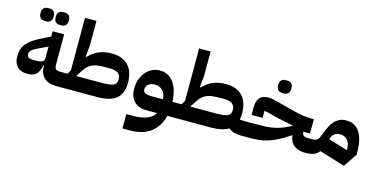

<svg xmlns="http://www.w3.org/2000/svg" viewBox="-89 -1219 3818 1937"><g transform="rotate(15 1819.5 -250.0)"><path d="M500 0Q409 -1 367 -44.5Q325 -88 325 -164V-169H319Q311 -134 300.5 -110Q290 -86 274 -71.5Q258 -57 236 -50.5Q214 -44 184 -44Q112 -44 76 -82.5Q40 -121 40 -191Q40 -273 85.5 -324.5Q131 -376 208 -414L320 -470V-525H440V-204Q440 -174 453.5 -162Q467 -150 500 -150H530V-30ZM217 -194Q275 -194 297.5 -205Q320 -216 320 -245V-365L246 -330Q219 -317 199.5 -307Q180 -297 166.5 -286.5Q153 -276 146.5 -265Q140 -254 140 -240Q140 -215 156.5 -204.5Q173 -194 217 -194ZM371 -605Q345 -605 328.5 -621Q312 -637 312 -672Q312 -707 328.5 -723Q345 -739 371 -739H391Q417 -739 433.5 -723Q450 -707 450 -672Q450 -637 433.5 -621Q417 -605 391 -605ZM213 -605Q187 -605 170.5 -621Q154 -637 154 -672Q154 -707 170.5 -723Q187 -739 213 -739H233Q259 -739 275.5 -723Q292 -707 292 -672Q292 -637 275.5 -621Q259 -605 233 -605Z M708 -367 716 -363Q767 -416 825 -439.5Q883 -463 953 -463Q1071 -463 1130 -398.5Q1189 -334 1189 -219Q1189 -106 1125 -53Q1061 0 923 0H500V-120L530 -150H575L600 -193V-740H720V-484ZM923 -150Q971 -150 1002.5 -153.5Q1034 -157 1053.5 -165.5Q1073 -174 1081 -189Q1089 -204 1089 -228Q1089 -271 1061 -292Q1033 -313 968 -313H938Q893 -313 859 -309.5Q825 -306 799 -296Q773 -286 752 -268Q731 -250 712 -221L669 -156L672 -150Z M1254 90H1318Q1413 90 1470.5 66Q1528 42 1552 0H1436Q1355 0 1309.5 -47.5Q1264 -95 1264 -180Q1264 -232 1279.5 -276.5Q1295 -321 1322.5 -353.5Q1350 -386 1387.5 -404.5Q1425 -423 1469 -423Q1560 -423 1613 -351Q1666 -279 1671 -150H1722V-30L1692 0H1658Q1630 115 1547.5 177.5Q1465 240 1328 240H1254ZM1364 -200Q1364 -173 1386 -161.5Q1408 -150 1446 -150H1571V-153Q1571 -207 1538.5 -240Q1506 -273 1456 -273Q1417 -273 1390.5 -252.5Q1364 -232 1364 -200Z M2423 0Q2388 0 2356.5 -8.5Q2325 -17 2297 -40Q2233 0 2115 0H1692V-120L1722 -150H1767L1792 -193V-740H1912V-484L1900 -367L1908 -363Q1959 -416 2017 -439.5Q2075 -463 2145 -463Q2263 -463 2322 -398.5Q2381 -334 2381 -219Q2381 -181 2374 -153Q2399 -150 2423 -150H2453V-30ZM2115 -150Q2163 -150 2194.5 -153.5Q2226 -157 2245.5 -165.5Q2265 -174 2273 -189Q2281 -204 2281 -228Q2281 -271 2253 -292Q2225 -313 2160 -313H2130Q2085 -313 2051 -309.5Q2017 -306 1991 -296Q1965 -286 1944 -268Q1923 -250 1904 -221L1861 -156L1864 -150Z M2423 -120 2453 -150H2522Q2578 -150 2622.5 -151.5Q2667 -153 2707 -159Q2747 -165 2785 -177Q2823 -189 2866 -210L2903 -228V-233L2743 -267L2592 -304V-229H2477V-306Q2477 -377 2507.5 -410Q2538 -443 2601 -443Q2609 -443 2617.5 -442Q2626 -441 2637.5 -439Q2649 -437 2665 -433Q2681 -429 2705 -423L2898 -373Q2938 -362 2984 -356Q3030 -350 3075 -350H3095V-200H3025Q3026 -172 3041.5 -161Q3057 -150 3095 -150H3125V-30L3095 0Q3020 -1 2978.5 -34.5Q2937 -68 2927 -139L2923 -136Q2857 -91 2804.5 -64.5Q2752 -38 2705 -23.5Q2658 -9 2614 -4.5Q2570 0 2522 0H2423ZM2717 -523Q2691 -523 2674.5 -539Q2658 -555 2658 -590Q2658 -625 2674.5 -641Q2691 -657 2717 -657H2737Q2763 -657 2779.5 -641Q2796 -625 2796 -590Q2796 -555 2779.5 -539Q2763 -523 2737 -523Z M3242 -56Q3219 -25 3184.5 -12.5Q3150 0 3095 0V-120L3125 -150Q3162 -150 3179 -161Q3196 -172 3207 -200L3235 -269Q3248 -301 3264 -329Q3280 -357 3302 -378Q3324 -399 3351.5 -411Q3379 -423 3415 -423Q3509 -423 3556.5 -349Q3604 -275 3604 -144V-115L3509 26ZM3297 -195 3498 -134V-144Q3498 -204 3469 -238Q3440 -272 3390 -272Q3358 -272 3334.5 -255Q3311 -238 3299 -201Z"/></g></svg>

Font: IBM Plex Arabic
Style: Bold
Weight: 700
Designer: Mike Abbink, Paul van der Laan, Pieter van Rosmalen, Wael Morcos, Khajak Apelian
Foundry: Bold Monday
Version: Version 1.0